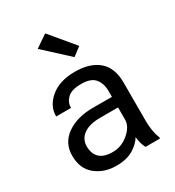

<svg xmlns="http://www.w3.org/2000/svg" viewBox="-189 -890 918 1010"><g transform="rotate(-30 270.0 -385.5)"><path d="M43.9 -151.4Q43.9 -229.5 106 -272.9Q168 -316.4 263.7 -316.4H379.9V-351.6Q379.9 -397.9 356 -427Q332 -456.1 273.4 -456.1Q214.8 -456.1 189.7 -431.9Q164.6 -407.7 164.6 -376V-373.5H74.2V-376Q74.2 -437 128.7 -482.7Q183.1 -528.3 275.9 -528.3Q368.7 -528.3 419.7 -483.9Q470.7 -439.5 470.7 -351.6V-117.2Q470.7 -85.4 475.6 -57.4Q480.5 -29.3 489.3 -7.8V0H401.4Q394.5 -12.2 388.9 -31.7Q383.3 -51.3 381.8 -70.8Q363.8 -39.1 323.5 -14.6Q283.2 9.8 219.7 9.8Q146.5 9.8 95.2 -31.7Q43.9 -73.2 43.9 -151.4ZM134.8 -156.2Q134.8 -112.3 160.2 -87.4Q185.5 -62.5 239.3 -62.5Q293 -62.5 336.4 -99.6Q379.9 -136.7 379.9 -178.2V-252H273.4Q205.1 -252 169.9 -226.1Q134.8 -200.2 134.8 -156.2ZM314 -595.7 168 -730 242.7 -781.2 365.2 -634.3Z"/></g></svg>

Font: RobotoFlex
Style: Regular
Weight: 400
Designer: Berlow after Robertson
Foundry: Google
Version: Version 2.136